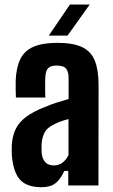

<svg xmlns="http://www.w3.org/2000/svg" viewBox="-20 -792 484 820"><path d="M157.5 7.5Q95.5 7.5 66.2 -23.8Q37 -55 30.5 -128.5Q30 -138.5 30 -151.5Q30 -164.5 30.5 -174.5Q33.5 -214 47.8 -242.5Q62 -271 92 -293.2Q122 -315.5 171.5 -335Q197.5 -346 222 -353.8Q246.5 -361.5 273 -369V-459Q273 -485 262.5 -498.5Q252 -512 222 -512Q196.5 -512 185.8 -501Q175 -490 173.5 -463Q173 -454.5 172.8 -437.8Q172.5 -421 172.8 -403.5Q173 -386 173.5 -375.5H48Q47.5 -384.5 47 -407.8Q46.5 -431 47 -448.5Q49.5 -504.5 67 -540Q84.5 -575.5 122.8 -592.2Q161 -609 225.5 -609Q293 -609 331.2 -590.5Q369.5 -572 385.2 -532.2Q401 -492.5 401 -428.5L400.5 0H271.5V-62H254.5Q238.5 -26.5 217 -9.5Q195.5 7.5 157.5 7.5ZM210 -85.5Q231 -85.5 247 -97.5Q263 -109.5 272.5 -130V-283.5Q254.5 -279 237.5 -272.8Q220.5 -266.5 204.5 -257.5Q178 -243.5 168.5 -222.2Q159 -201 157.5 -174.5Q157.5 -165 157.5 -156.2Q157.5 -147.5 158 -139Q160.5 -113 173.5 -99.2Q186.5 -85.5 210 -85.5ZM188.5 -640 278.5 -772.5H363L268.5 -640Z"/></svg>

Font: Big Shoulders Display Thin ExtraBold
Style: Regular
Weight: 800
Version: Version 2.002